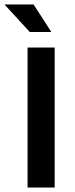

<svg xmlns="http://www.w3.org/2000/svg" viewBox="-51 -844 339 864"><path d="M195 -630V0H73V-630ZM-31 -824H100L180 -700H83Z"/></svg>

Font: Mukta Vaani SemiBold
Style: Regular
Weight: 600
Designer: Noopur Datye, Girish Dalvi, Yashodeep Gholap, Pallavi Karambelkar
Foundry: Ek Type
Version: Version 2.538;PS 1.000;hotconv 16.6.51;makeotf.lib2.5.65220;